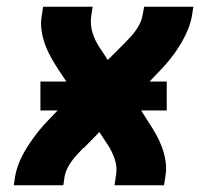

<svg xmlns="http://www.w3.org/2000/svg" viewBox="-20 -550 640 570"><path d="M21 0 25 -27Q29 -50 39.5 -73.5Q50 -97 64 -118.5Q78 -140 94 -160Q110 -180 128 -198L151 -222H100V-308H177L155 -341Q143 -359 132.5 -377.5Q122 -396 114.5 -416Q107 -436 103.5 -458.5Q100 -481 104 -504L108 -530H255L251 -504Q247 -477 255 -452Q263 -427 277 -407L300 -372L344 -416Q345 -417 346 -418Q347 -419 348 -420Q349 -421 350 -422Q351 -423 352 -424Q352 -424 352 -424Q352 -424 352 -424Q352 -424 352 -424Q352 -424 352 -424L353 -425Q361 -433 369 -442Q377 -451 384 -461Q391 -471 396 -481.5Q401 -492 403 -504L408 -530H554L550 -504Q546 -480 535.5 -456.5Q525 -433 511.5 -411.5Q498 -390 481.5 -370Q465 -350 447 -332L424 -308H475V-222H399L420 -189Q432 -171 442.5 -152.5Q453 -134 460.5 -114Q468 -94 471.5 -71.5Q475 -49 471 -27L467 0H320L324 -27Q329 -53 320.5 -78Q312 -103 298 -123L275 -158L232 -114Q231 -113 230 -112Q229 -111 227 -110Q226 -109 225 -108Q224 -107 223 -106Q223 -106 223 -106Q223 -106 223 -106Q223 -106 223 -106Q223 -106 223 -106L222 -105Q214 -97 206 -88Q198 -79 191 -69Q184 -59 179 -48.5Q174 -38 172 -27L168 0Z"/></svg>

Font: Iosevka Curly Heavy Extended
Style: Italic
Weight: 900
Width: 7
Italic angle: -9°
Monospace: yes
Designer: Belleve Invis
Foundry: Belleve Invis
Version: Version 11.1.0; ttfautohint (v1.8.3)